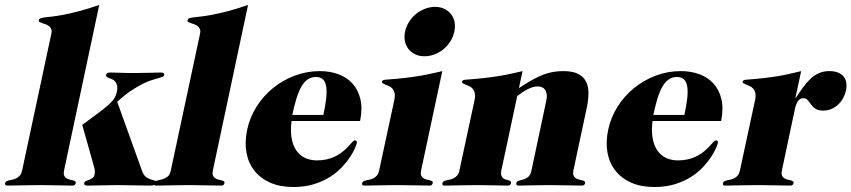

<svg xmlns="http://www.w3.org/2000/svg" viewBox="-71 -750 3450 778"><path d="M188.5 -59.1Q186 -46.9 188.7 -39.8Q191.4 -32.7 197 -28.6Q202.6 -24.4 210 -22.7Q217.3 -21 223.4 -19.5Q229.5 -18.1 233.2 -15.6Q236.8 -13.2 235.8 -7.8Q234.9 -3.9 232.2 -1Q229.5 2 222.7 2Q193.8 2 161.9 1Q129.9 0 91.8 0Q53.2 0 20.3 1Q-12.7 2 -41 2Q-47.9 2 -49.6 -1Q-51.3 -3.9 -50.3 -7.8Q-49.3 -13.2 -44.4 -15.6Q-39.6 -18.1 -32.7 -19.5Q-25.9 -21 -18.1 -22.7Q-10.3 -24.4 -2.9 -28.6Q4.4 -32.7 10.3 -39.8Q16.1 -46.9 18.6 -59.1L136.7 -611.8Q139.6 -624.5 136.5 -632.1Q133.3 -639.6 127.4 -644.3Q121.6 -648.9 114 -651.6Q106.4 -654.3 100.1 -656.2Q93.8 -658.2 89.6 -660.6Q85.4 -663.1 86.4 -668Q87.9 -673.8 93.5 -676Q99.1 -678.2 110.8 -679.7Q122.6 -681.2 141.1 -683.1Q159.7 -685.1 186.5 -690.2Q213.4 -695.3 249 -704.6Q284.7 -713.9 331.1 -730ZM262.2 -244.1Q301.8 -272.9 327.6 -292.2Q353.5 -311.5 369.1 -325.7Q384.8 -339.8 391.8 -351.1Q398.9 -362.3 401.9 -375Q405.8 -392.1 403.6 -402.6Q401.4 -413.1 396.2 -419.2Q391.1 -425.3 384 -428.5Q377 -431.6 371.1 -433.8Q365.2 -436 361.6 -438.7Q357.9 -441.4 358.9 -446.8Q359.9 -452.1 364 -454.1Q368.2 -456.1 375 -456.1Q382.3 -456.1 393.1 -455.8Q403.8 -455.6 417 -455.1Q430.2 -454.6 445.3 -454.3Q460.4 -454.1 475.6 -454.1Q512.2 -454.1 538.6 -455.1Q564.9 -456.1 580.1 -456.1Q588.9 -456.1 592 -453.4Q595.2 -450.7 594.2 -445.8Q593.3 -440.9 587.2 -438.5Q581.1 -436 569.8 -433.1Q558.6 -430.2 542.7 -425Q526.9 -419.9 506.1 -409.7Q485.4 -399.4 459.7 -382.3Q434.1 -365.2 403.8 -337.9L504.4 -58.1Q511.2 -39.1 521.5 -32.2Q531.7 -25.4 540.8 -22.7Q549.8 -20 555.7 -18.3Q561.5 -16.6 559.6 -7.8Q558.6 -2 553.2 0Q547.9 2 532.7 2Q503.4 2 473.1 1Q442.9 0 407.7 0Q377 0 346.2 1Q315.4 2 284.7 2Q277.3 2 273.4 0Q269.5 -2 270.5 -8.8Q272 -14.6 277.8 -16.8Q283.7 -19 290.5 -21.5Q297.4 -23.9 303.7 -28.6Q310.1 -33.2 312.5 -43.9Q314.9 -55.2 311.5 -68.4Q308.1 -81.5 304.2 -95.2Z M791.5 -59.1Q789.1 -46.9 791.7 -39.8Q794.4 -32.7 800 -28.6Q805.7 -24.4 812.7 -22.7Q819.8 -21 825.9 -19.5Q832 -18.1 835.7 -15.6Q839.4 -13.2 838.4 -7.8Q837.4 -3.9 835 -1Q832.5 2 825.7 2Q796.9 2 764.9 1Q732.9 0 694.8 0Q656.2 0 623.3 1Q590.3 2 561.5 2Q554.7 2 553.2 -1Q551.8 -3.9 552.7 -7.8Q554.2 -15.6 563.7 -17.8Q573.2 -20 584.7 -22.9Q596.2 -25.9 606.7 -33.2Q617.2 -40.5 621.1 -59.1L739.3 -611.8Q742.2 -624.5 739 -632.1Q735.8 -639.6 730 -644.3Q724.1 -648.9 716.6 -651.6Q709 -654.3 702.6 -656.2Q696.3 -658.2 692.1 -660.6Q688 -663.1 689 -668Q690.4 -673.8 696 -676Q701.7 -678.2 713.4 -679.7Q725.1 -681.2 743.7 -683.1Q762.2 -685.1 789.1 -690.2Q815.9 -695.3 851.8 -704.6Q887.7 -713.9 934.1 -730Z M1239.3 -284.2Q1247.1 -320.3 1250.5 -348.6Q1253.9 -377 1251.2 -397Q1248.5 -417 1238.5 -427.5Q1228.5 -438 1209 -438Q1189.5 -438 1174.8 -427.5Q1160.2 -417 1149.2 -397Q1138.2 -377 1129.6 -348.6Q1121.1 -320.3 1113.3 -284.2ZM1110.4 -259.8Q1105.5 -221.7 1110.4 -191.9Q1115.2 -162.1 1128.7 -141.8Q1142.1 -121.6 1163.6 -110.8Q1185.1 -100.1 1212.9 -100.1Q1233.4 -100.1 1250.7 -103.8Q1268.1 -107.4 1282.7 -114Q1297.4 -120.6 1309.8 -129.6Q1322.3 -138.7 1334 -149.9Q1348.6 -165 1355.5 -173.1Q1362.3 -181.2 1368.2 -181.2Q1377 -181.2 1374.5 -168.9Q1373.5 -164.1 1367.2 -149.2Q1360.8 -134.3 1348.1 -114.7Q1335.4 -95.2 1315.4 -73.5Q1295.4 -51.8 1267.1 -33.7Q1238.8 -15.6 1201.7 -3.9Q1164.6 7.8 1117.2 7.8Q1064.5 7.8 1024.7 -9.5Q984.9 -26.9 960.2 -57.9Q935.5 -88.9 927.7 -131.6Q919.9 -174.3 930.7 -225.1Q941.4 -274.9 968.8 -318.1Q996.1 -361.3 1035.4 -393.3Q1074.7 -425.3 1123.5 -443.6Q1172.4 -461.9 1225.1 -461.9Q1265.1 -461.9 1299.6 -449.5Q1334 -437 1356.9 -411.9Q1379.9 -386.7 1389.2 -348.9Q1398.4 -311 1388.2 -259.8Z M1570.3 -622.1Q1574.7 -643.1 1586.4 -661.4Q1598.1 -679.7 1614.5 -693.1Q1630.9 -706.5 1650.9 -714.4Q1670.9 -722.2 1691.9 -722.2Q1712.9 -722.2 1729.2 -714.4Q1745.6 -706.5 1756.3 -693.1Q1767.1 -679.7 1770.8 -661.4Q1774.4 -643.1 1770 -622.1Q1765.6 -601.1 1754.2 -582.8Q1742.7 -564.5 1726.3 -551Q1710 -537.6 1689.9 -529.8Q1669.9 -522 1648.9 -522Q1627.9 -522 1611.6 -529.8Q1595.2 -537.6 1584.5 -551Q1573.7 -564.5 1569.8 -582.8Q1565.9 -601.1 1570.3 -622.1ZM1635.3 -59.1Q1632.8 -46.9 1635.5 -39.8Q1638.2 -32.7 1643.8 -28.6Q1649.4 -24.4 1656.7 -22.7Q1664.1 -21 1670.2 -19.5Q1676.3 -18.1 1679.9 -15.6Q1683.6 -13.2 1682.6 -7.8Q1681.6 -3.9 1679 -1Q1676.3 2 1669.4 2Q1641.1 2 1608.9 1Q1576.7 0 1538.6 0Q1500.5 0 1467.5 1Q1434.6 2 1405.8 2Q1398.9 2 1397.2 -1Q1395.5 -3.9 1396.5 -7.8Q1397.5 -13.2 1402.3 -15.6Q1407.2 -18.1 1414.1 -19.5Q1420.9 -21 1428.7 -22.7Q1436.5 -24.4 1443.8 -28.6Q1451.2 -32.7 1457 -39.8Q1462.9 -46.9 1465.3 -59.1L1526.9 -345.2Q1530.3 -362.3 1527.8 -373Q1525.4 -383.8 1519.3 -390.6Q1513.2 -397.5 1505.4 -400.9Q1497.6 -404.3 1491 -407Q1484.4 -409.7 1480 -412.4Q1475.6 -415 1476.6 -419.9Q1478 -425.8 1490.7 -427Q1503.4 -428.2 1532 -430.4Q1560.5 -432.6 1606.7 -439Q1652.8 -445.3 1721.2 -461.9Z M1852.1 -345.2Q1855.5 -362.3 1852.8 -373Q1850.1 -383.8 1844.2 -390.6Q1838.4 -397.5 1830.6 -400.9Q1822.8 -404.3 1815.9 -407Q1809.1 -409.7 1804.7 -412.4Q1800.3 -415 1801.3 -419.9Q1802.7 -425.8 1815.4 -427Q1828.1 -428.2 1856.7 -430.4Q1885.3 -432.6 1931.6 -439Q1978 -445.3 2046.4 -461.9L2031.7 -393.1Q2062 -413.1 2086.2 -426.5Q2110.4 -439.9 2131.3 -447.8Q2152.3 -455.6 2171.6 -458.7Q2190.9 -461.9 2211.4 -461.9Q2249 -461.9 2271 -450.9Q2293 -439.9 2303.2 -420.2Q2313.5 -400.4 2313.5 -373Q2313.5 -345.7 2306.6 -313L2252.4 -59.1Q2250 -46.9 2252.7 -39.8Q2255.4 -32.7 2261 -28.6Q2266.6 -24.4 2273.9 -22.7Q2281.2 -21 2287.4 -19.5Q2293.5 -18.1 2297.1 -15.6Q2300.8 -13.2 2299.8 -7.8Q2298.8 -3.9 2296.1 -1Q2293.5 2 2286.6 2Q2257.8 2 2225.8 1Q2193.8 0 2155.8 0Q2117.2 0 2085.2 1Q2053.2 2 2030.8 2Q2023.9 2 2022.2 -1Q2020.5 -3.9 2021.5 -7.8Q2022.9 -15.6 2031.2 -17.8Q2039.6 -20 2049.8 -22.9Q2060.1 -25.9 2069.3 -33.2Q2078.6 -40.5 2082.5 -59.1L2142.1 -339.8Q2146 -356.4 2144.3 -367.9Q2142.6 -379.4 2137.5 -386.5Q2132.3 -393.6 2124.5 -396.7Q2116.7 -399.9 2107.9 -399.9Q2098.1 -399.9 2087.4 -396.7Q2076.7 -393.6 2065.9 -387.9Q2055.2 -382.3 2044.7 -375.2Q2034.2 -368.2 2024.9 -360.8L1960.4 -59.1Q1958 -46.9 1960.2 -39.8Q1962.4 -32.7 1967 -28.6Q1971.7 -24.4 1977.8 -22.7Q1983.9 -21 1989 -19.5Q1994.1 -18.1 1997.3 -15.6Q2000.5 -13.2 1999.5 -7.8Q1998.5 -3.9 1996.1 -1Q1993.7 2 1986.8 2Q1963.9 2 1932.9 1Q1901.9 0 1863.8 0Q1825.2 0 1792.2 1Q1759.3 2 1730.5 2Q1723.6 2 1722.2 -1Q1720.7 -3.9 1721.7 -7.8Q1722.7 -13.2 1727.5 -15.6Q1732.4 -18.1 1739.3 -19.5Q1746.1 -21 1753.9 -22.7Q1761.7 -24.4 1769 -28.6Q1776.4 -32.7 1782.2 -39.8Q1788.1 -46.9 1790.5 -59.1Z M2702.1 -284.2Q2710 -320.3 2713.4 -348.6Q2716.8 -377 2714.1 -397Q2711.4 -417 2701.4 -427.5Q2691.4 -438 2671.9 -438Q2652.3 -438 2637.7 -427.5Q2623 -417 2612.1 -397Q2601.1 -377 2592.5 -348.6Q2584 -320.3 2576.2 -284.2ZM2573.2 -259.8Q2568.4 -221.7 2573.2 -191.9Q2578.1 -162.1 2591.6 -141.8Q2605 -121.6 2626.5 -110.8Q2647.9 -100.1 2675.8 -100.1Q2696.3 -100.1 2713.6 -103.8Q2731 -107.4 2745.6 -114Q2760.3 -120.6 2772.7 -129.6Q2785.2 -138.7 2796.9 -149.9Q2811.5 -165 2818.4 -173.1Q2825.2 -181.2 2831.1 -181.2Q2839.8 -181.2 2837.4 -168.9Q2836.4 -164.1 2830.1 -149.2Q2823.7 -134.3 2811 -114.7Q2798.3 -95.2 2778.3 -73.5Q2758.3 -51.8 2730 -33.7Q2701.7 -15.6 2664.6 -3.9Q2627.4 7.8 2580.1 7.8Q2527.3 7.8 2487.5 -9.5Q2447.8 -26.9 2423.1 -57.9Q2398.4 -88.9 2390.6 -131.6Q2382.8 -174.3 2393.6 -225.1Q2404.3 -274.9 2431.6 -318.1Q2459 -361.3 2498.3 -393.3Q2537.6 -425.3 2586.4 -443.6Q2635.3 -461.9 2688 -461.9Q2728 -461.9 2762.5 -449.5Q2796.9 -437 2819.8 -411.9Q2842.8 -386.7 2852.1 -348.9Q2861.3 -311 2851.1 -259.8Z M2988.8 -345.2Q2992.2 -362.3 2989.7 -373Q2987.3 -383.8 2981.2 -390.6Q2975.1 -397.5 2967.3 -400.9Q2959.5 -404.3 2952.9 -407Q2946.3 -409.7 2941.9 -412.4Q2937.5 -415 2938.5 -419.9Q2939.9 -425.8 2952.4 -427Q2964.8 -428.2 2992.7 -430.4Q3020.5 -432.6 3065.2 -439Q3109.9 -445.3 3175.3 -461.9L3152.3 -354H3154.3Q3169.9 -377.9 3184.3 -397.7Q3198.7 -417.5 3214.6 -431.9Q3230.5 -446.3 3248.5 -454.1Q3266.6 -461.9 3290 -461.9Q3309.1 -461.9 3323.2 -456.5Q3337.4 -451.2 3346.2 -441.2Q3355 -431.2 3357.9 -416.5Q3360.8 -401.9 3356.9 -382.8Q3353.5 -367.7 3345.7 -353Q3337.9 -338.4 3325.9 -326.9Q3314 -315.4 3298.3 -308.6Q3282.7 -301.8 3264.2 -301.8Q3250.5 -301.8 3241.5 -305.4Q3232.4 -309.1 3226.1 -314.7Q3219.7 -320.3 3215.3 -326.9Q3210.9 -333.5 3206.5 -339.1Q3202.1 -344.7 3197 -348.4Q3191.9 -352.1 3184.6 -352.1Q3170.9 -352.1 3162.8 -340.8Q3154.8 -329.6 3150.4 -310.1L3097.2 -59.1Q3094.7 -46.9 3097.4 -39.8Q3100.1 -32.7 3105.7 -28.6Q3111.3 -24.4 3118.7 -22.7Q3126 -21 3132.1 -19.5Q3138.2 -18.1 3141.8 -15.6Q3145.5 -13.2 3144.5 -7.8Q3143.6 -3.9 3140.9 -1Q3138.2 2 3131.3 2Q3102.5 2 3070.6 1Q3038.6 0 3000.5 0Q2962.4 0 2929.2 1Q2896 2 2867.7 2Q2860.8 2 2859.1 -1Q2857.4 -3.9 2858.4 -7.8Q2859.4 -13.2 2864.3 -15.6Q2869.1 -18.1 2876 -19.5Q2882.8 -21 2890.6 -22.7Q2898.4 -24.4 2905.8 -28.6Q2913.1 -32.7 2918.9 -39.8Q2924.8 -46.9 2927.2 -59.1Z"/></svg>

Font: XB Zar
Style: Bold Italic
Weight: 700
Italic angle: -12°
Designer: Behnam
Foundry: Irmug
Version: Version 8.005 2009